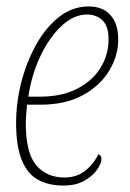

<svg xmlns="http://www.w3.org/2000/svg" viewBox="-20 -566 405 596"><path d="M176 10Q132 10 99 -7.5Q66 -25 48 -68Q30 -111 30 -185Q30 -247 46 -310Q62 -373 92 -427Q122 -481 163.5 -513.5Q205 -546 255 -546Q299 -546 323 -519Q347 -492 347 -444Q347 -393 319 -346.5Q291 -300 237 -270.5Q183 -241 105 -241H64Q63 -230 61.5 -213Q60 -196 60 -185Q60 -91 92.5 -53Q125 -15 180 -15Q218 -15 244.5 -36Q271 -57 285 -87Q295 -84 295 -72Q295 -59 281.5 -39.5Q268 -20 242 -5Q216 10 176 10ZM68 -266H105Q172 -266 219.5 -290.5Q267 -315 292 -355.5Q317 -396 317 -444Q317 -485 298 -503Q279 -521 250 -521Q209 -521 171 -485.5Q133 -450 105.5 -392Q78 -334 68 -266Z"/></svg>

Font: Noto Serif ExtraCondensed Thin
Style: Italic
Weight: 100
Width: 2
Italic angle: -12°
Designer: Monotype Design Team
Foundry: Monotype Imaging Inc.
Version: Version 2.013